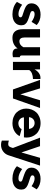

<svg xmlns="http://www.w3.org/2000/svg" viewBox="1438 -2013 806 3722"><g transform="rotate(90 1841.0 -152.0)"><path d="M255.9 9.8Q187 9.8 123.8 -12.7Q60.5 -35.2 17.1 -77.1L71.8 -178.2Q168.9 -106.9 251 -106.9Q315.9 -106.9 315.9 -147.9Q315.9 -168.5 290.5 -180.2Q277.8 -186 225.1 -202.1Q196.3 -211.9 177 -218.8Q157.7 -225.6 137 -234.9Q116.2 -244.1 103.5 -252.4Q90.8 -260.7 78.4 -272Q65.9 -283.2 59.3 -295.7Q52.7 -308.1 48.8 -324Q44.9 -339.8 44.9 -358.9Q44.9 -438 104.5 -486.6Q164.1 -535.2 264.2 -535.2Q383.8 -535.2 465.8 -460.9L403.8 -360.8Q318.8 -419.9 255.9 -419.9Q227.5 -419.9 210.7 -409.7Q193.8 -399.4 193.8 -377.9Q193.8 -357.9 211.4 -347.2Q229 -336.4 275.9 -323.2Q312 -312 335.4 -304Q358.9 -295.9 383.3 -285.2Q407.7 -274.4 421.9 -263.2Q436 -252 448 -237.1Q460 -222.2 465.1 -203.4Q470.2 -184.6 470.2 -161.1Q470.2 -81.5 412.4 -35.9Q354.5 9.8 255.9 9.8Z M546.4 -189V-524.9H706.5V-224.1Q706.5 -176.3 725.6 -150.6Q744.6 -125 779.8 -125Q852.1 -125 894.5 -201.2V-524.9H1054.7V-178.2Q1054.7 -154.3 1062.3 -144.3Q1069.8 -134.3 1088.4 -132.8V0Q1048.8 7.8 1020.5 7.8Q978.5 7.8 953.4 -9.5Q928.2 -26.9 922.4 -59.1L919.4 -90.8Q849.6 9.8 710.4 9.8Q630.4 9.8 588.4 -41Q546.4 -91.8 546.4 -189Z M1511.7 -388.2Q1451.7 -387.2 1405.3 -368.4Q1358.9 -349.6 1338.4 -314.9V0H1178.7V-524.9H1325.7V-418.9Q1353 -471.2 1395.5 -502Q1438 -532.7 1485.4 -533.2Q1505.9 -533.2 1511.7 -532.2Z M1714.4 0 1528.3 -524.9H1693.4L1808.6 -144L1923.3 -524.9H2073.2L1888.7 0Z M2367.2 9.8Q2302.7 9.8 2248.8 -12Q2194.8 -33.7 2159.4 -70.3Q2124 -106.9 2104.5 -155.3Q2085 -203.6 2085 -256.8Q2085 -313.5 2104.2 -364Q2123.5 -414.6 2158.7 -452.6Q2193.8 -490.7 2247.8 -512.9Q2301.8 -535.2 2367.2 -535.2Q2432.6 -535.2 2486.3 -512.9Q2540 -490.7 2574.7 -453.1Q2609.4 -415.5 2628.2 -366.9Q2647 -318.4 2647 -264.2Q2647 -239.3 2643.1 -212.9H2254.9Q2258.3 -162.6 2292.2 -133.8Q2326.2 -105 2372.1 -105Q2408.2 -105 2439.9 -122.6Q2471.7 -140.1 2482.9 -168L2619.1 -129.9Q2587.4 -66.4 2521.5 -28.3Q2455.6 9.8 2367.2 9.8ZM2251 -311H2479Q2474.1 -360.4 2442.6 -390.1Q2411.1 -419.9 2365.2 -419.9Q2318.8 -419.9 2287.4 -390.1Q2255.9 -360.4 2251 -311Z M2705.6 79.1Q2743.2 91.8 2774.4 91.8Q2803.2 91.8 2819.6 71.5Q2835.9 51.3 2848.6 0L2648.4 -524.9H2813.5L2935.5 -164.1L3039.6 -524.9H3190.4L2990.7 85Q2969.7 150.4 2914.8 190.7Q2859.9 231 2787.6 231Q2743.2 231 2705.6 215.8Z M3440.9 9.8Q3372.1 9.8 3308.8 -12.7Q3245.6 -35.2 3202.1 -77.1L3256.8 -178.2Q3354 -106.9 3436 -106.9Q3501 -106.9 3501 -147.9Q3501 -168.5 3475.6 -180.2Q3462.9 -186 3410.2 -202.1Q3381.3 -211.9 3362.1 -218.8Q3342.8 -225.6 3322 -234.9Q3301.3 -244.1 3288.6 -252.4Q3275.9 -260.7 3263.4 -272Q3251 -283.2 3244.4 -295.7Q3237.8 -308.1 3233.9 -324Q3230 -339.8 3230 -358.9Q3230 -438 3289.6 -486.6Q3349.1 -535.2 3449.2 -535.2Q3568.8 -535.2 3650.9 -460.9L3588.9 -360.8Q3503.9 -419.9 3440.9 -419.9Q3412.6 -419.9 3395.8 -409.7Q3378.9 -399.4 3378.9 -377.9Q3378.9 -357.9 3396.5 -347.2Q3414.1 -336.4 3460.9 -323.2Q3497.1 -312 3520.5 -304Q3543.9 -295.9 3568.4 -285.2Q3592.8 -274.4 3606.9 -263.2Q3621.1 -252 3633.1 -237.1Q3645 -222.2 3650.1 -203.4Q3655.3 -184.6 3655.3 -161.1Q3655.3 -81.5 3597.4 -35.9Q3539.6 9.8 3440.9 9.8Z"/></g></svg>

Font: Raleway-v4020 ExtraBold
Style: Regular
Weight: 800
Designer: Matt McInerney, Pablo Impallari, Rodrigo Fuenzalida
Foundry: Matt McInerney, Pablo Impallari, Rodrigo Fuenzalida
Version: Version 4.020;PS 004.020;hotconv 1.0.88;makeotf.lib2.5.64775